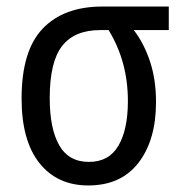

<svg xmlns="http://www.w3.org/2000/svg" viewBox="-20 -557 556 587"><path d="M389 -465H496V-537H293Q175 -537 110.5 -469.5Q46 -402 46 -256Q46 -127 100.5 -58.5Q155 10 250 10Q350 10 403.5 -59.5Q457 -129 457 -245Q457 -314 438.5 -369.5Q420 -425 389 -465ZM286 -465H312Q371 -369 371 -248Q371 -161 342 -111.5Q313 -62 252 -62Q190 -62 161 -113Q132 -164 132 -257Q132 -368 170 -416.5Q208 -465 286 -465Z"/></svg>

Font: Noto Sans Display SemiCondensed
Style: Regular
Weight: 400
Width: 4
Designer: Monotype Design team
Foundry: Monotype Imaging Inc.
Version: 1.000